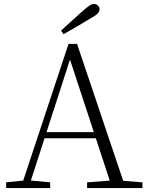

<svg xmlns="http://www.w3.org/2000/svg" viewBox="-20 -952 747 972"><path d="M289 -797Q318 -823 345 -848Q372 -873 397 -895Q420 -915 432.5 -923.5Q445 -932 455 -932Q467 -932 475.5 -924Q484 -916 484 -905Q484 -893 472.5 -882Q461 -871 432 -855Q401 -836 368 -817Q335 -798 302 -779ZM11 0V-29L109 -39H126L234 -29V0ZM85 0 327 -730H370L616 0H548L324 -682H344L340 -668L124 0ZM192 -252 194 -283H493L495 -252ZM421 0V-29L554 -39H574L701 -29V0Z"/></svg>

Font: Noto Serif KR ExtraLight
Style: Regular
Weight: 200
Designer: Ryoko NISHIZUKA 西塚涼子 (kana & ideographs); Frank Grießhammer (Latin, Greek & Cyrillic); Wenlong ZHANG 张文龙 (bopomofo); San
Foundry: Adobe
Version: Version 2.002-H1;hotconv 1.1.0;makeotfexe 2.6.0